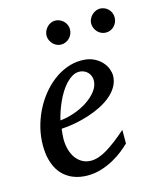

<svg xmlns="http://www.w3.org/2000/svg" viewBox="-108 -772 707 860"><g transform="rotate(-15 245.5 -342.0)"><path d="M328.1 -394Q328.1 -403.8 324.2 -413.3Q320.3 -422.9 313.5 -430.2Q306.6 -437.5 296.4 -442.1Q286.1 -446.8 273.9 -446.8Q257.3 -446.8 242.2 -438Q227.1 -429.2 213.1 -414.6Q199.2 -399.9 187.3 -380.9Q175.3 -361.8 165.8 -340.8Q156.2 -319.8 148.9 -298.3Q141.6 -276.9 137.2 -257.8Q168.9 -260.7 202.9 -272.5Q236.8 -284.2 264.6 -302.5Q292.5 -320.8 310.3 -344.2Q328.1 -367.7 328.1 -394ZM417 -393.1Q417 -365.7 404.3 -342.8Q391.6 -319.8 369.9 -301.3Q348.1 -282.7 319.6 -268.3Q291 -253.9 259.5 -243.9Q228 -233.9 195.3 -227.8Q162.6 -221.7 132.8 -220.2Q131.3 -210.4 130.1 -196.8Q128.9 -183.1 128.9 -173.8Q128.9 -146.5 135.5 -123.5Q142.1 -100.6 154.5 -83.7Q167 -66.9 184.6 -57.4Q202.1 -47.9 224.1 -47.9Q257.8 -47.9 298.3 -72.3Q338.9 -96.7 394 -145V-82Q379.9 -68.4 359.4 -52Q338.9 -35.6 312.7 -21.2Q286.6 -6.8 255.9 2.7Q225.1 12.2 190.9 12.2Q175.8 12.2 158 9.3Q140.1 6.3 122.6 -1.2Q105 -8.8 88.6 -22Q72.3 -35.2 59.8 -55.4Q47.4 -75.7 39.8 -103.8Q32.2 -131.8 32.2 -169.9Q32.2 -209.5 41.7 -248.8Q51.3 -288.1 68.6 -324Q85.9 -359.9 110.4 -390.9Q134.8 -421.9 164.1 -444.6Q193.4 -467.3 226.8 -480.2Q260.3 -493.2 295.9 -493.2Q330.6 -493.2 353.8 -481.7Q377 -470.2 391.1 -454.1Q405.3 -438 411.1 -420.9Q417 -403.8 417 -393.1ZM284.2 -641.1Q284.2 -629.9 279.8 -619.6Q275.4 -609.4 267.8 -601.6Q260.3 -593.8 250.2 -589.4Q240.2 -585 229 -585Q218.3 -585 208.5 -589.4Q198.7 -593.8 191.4 -601.6Q184.1 -609.4 179.7 -619.1Q175.3 -628.9 175.3 -640.1Q175.3 -650.9 179.7 -660.9Q184.1 -670.9 191.4 -678.7Q198.7 -686.5 208.5 -691.2Q218.3 -695.8 229 -695.8Q240.2 -695.8 250.2 -691.4Q260.3 -687 267.8 -679.7Q275.4 -672.4 279.8 -662.4Q284.2 -652.3 284.2 -641.1ZM491.2 -641.1Q491.2 -629.9 487.1 -619.6Q482.9 -609.4 475.6 -601.6Q468.3 -593.8 458.3 -589.4Q448.2 -585 437 -585Q425.8 -585 415.8 -589.4Q405.8 -593.8 398.4 -601.6Q391.1 -609.4 386.7 -619.6Q382.3 -629.9 382.3 -641.1Q382.3 -651.4 387 -661.4Q391.6 -671.4 399.2 -679Q406.7 -686.5 416.7 -691.2Q426.8 -695.8 437 -695.8Q448.2 -695.8 458.3 -691.4Q468.3 -687 475.6 -679.7Q482.9 -672.4 487.1 -662.4Q491.2 -652.3 491.2 -641.1Z"/></g></svg>

Font: Charis SIL CyrE
Style: Italic
Weight: 400
Italic angle: -11°
Foundry: SIL International
Version: Version 5.000